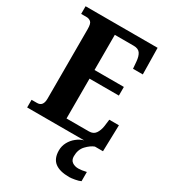

<svg xmlns="http://www.w3.org/2000/svg" viewBox="-227 -824 1038 1173"><g transform="rotate(30 292.5 -237.0)"><path d="M21 0V-54H60Q102 -54 102 -109V-600Q102 -639 89 -649.5Q76 -660 59 -660H21V-714H529L532 -528H463L459 -576Q456 -613 442.5 -632.5Q429 -652 396 -652H263V-404H470V-343H263V-62H421Q452 -62 467 -83.5Q482 -105 487 -138L493 -186H561L556 0ZM456 240Q388 240 354 213.5Q320 187 320 130Q320 99 334.5 72Q349 45 373 26Q397 7 423 0H499Q472 10 444.5 39Q417 68 417 115Q417 142 434.5 154.5Q452 167 478 167Q500 167 534 159V224Q520 231 494.5 235.5Q469 240 456 240Z"/></g></svg>

Font: Noto Serif Ethiopic Condensed ExtraBold
Style: Regular
Weight: 800
Width: 3
Designer: Monotype Design Team
Foundry: Monotype Imaging Inc.
Version: Version 2.102; ttfautohint (v1.8.4.7-5d5b)